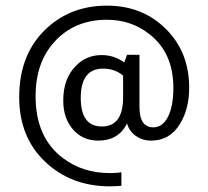

<svg xmlns="http://www.w3.org/2000/svg" viewBox="-20 -486 738 680"><path d="M430 -49Q400 12 328 12Q273 12 238.5 -27.5Q204 -67 204 -130Q204 -209 250 -254Q287 -291 340 -291Q384 -291 420 -265L430 -292H474V-107Q474 -35 523 -35Q556 -35 575 -72.5Q594 -110 594 -175Q594 -300 508 -366Q444 -416 359 -416Q243 -416 172 -337Q106 -264 106 -145Q106 1 203 74Q273 127 369 127Q383 127 396 126L410 124V172L397 173Q383 174 370 174Q231 174 139 86Q48 -1 48 -142Q48 -300 151 -391Q236 -466 359 -466Q487 -466 571 -380Q650 -299 650 -175Q650 -101 618 -48Q582 12 515 12Q484 12 460.5 -5Q437 -22 430 -49ZM416 -218Q387 -243 345 -243Q266 -243 266 -139Q266 -38 341 -38Q416 -38 416 -142Z"/></svg>

Font: Tajawal
Style: Regular
Weight: 400
Designer: Boutros Fonts
Foundry: Created by Boutros International 2017
Version: Version 1.700